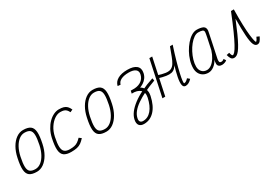

<svg xmlns="http://www.w3.org/2000/svg" viewBox="47 -1654 4106 2872"><g transform="rotate(-30 2100.0 -218.0)"><path d="M236 14Q153 14 111.5 -16.5Q70 -47 64.5 -118.5Q59 -190 86 -313Q106 -409 147.5 -480.5Q189 -552 245 -592Q301 -632 364 -632Q447 -632 488.5 -601.5Q530 -571 535.5 -500Q541 -429 514 -305Q494 -210 452.5 -138Q411 -66 355.5 -26Q300 14 236 14ZM237 -32Q288 -32 333.5 -67Q379 -102 413.5 -165.5Q448 -229 466 -313Q488 -418 486 -477.5Q484 -537 454.5 -561.5Q425 -586 363 -586Q312 -586 266.5 -551Q221 -516 186.5 -453Q152 -390 134 -305Q112 -201 114 -141Q116 -81 146 -56.5Q176 -32 237 -32Z M1028 -116 1067 -87Q1033 -49 1001 -26.5Q969 -4 929 5Q889 14 830 14Q749 14 707 -16Q665 -46 659 -117.5Q653 -189 680 -313Q696 -385 727.5 -443.5Q759 -502 800.5 -544Q842 -586 889 -609Q936 -632 982 -632Q1031 -632 1063.5 -622.5Q1096 -613 1118.5 -590.5Q1141 -568 1159 -528L1114 -507Q1100 -537 1082.5 -554.5Q1065 -572 1041 -579Q1017 -586 981 -586Q931 -586 879.5 -551Q828 -516 787 -453Q746 -390 728 -305Q706 -201 709 -141.5Q712 -82 742 -57Q772 -32 831 -32Q879 -32 911.5 -39.5Q944 -47 971 -65.5Q998 -84 1028 -116Z M1436 14Q1353 14 1311.5 -16.5Q1270 -47 1264.5 -118.5Q1259 -190 1286 -313Q1306 -409 1347.5 -480.5Q1389 -552 1445 -592Q1501 -632 1564 -632Q1647 -632 1688.5 -601.5Q1730 -571 1735.5 -500Q1741 -429 1714 -305Q1694 -210 1652.5 -138Q1611 -66 1555.5 -26Q1500 14 1436 14ZM1437 -32Q1488 -32 1533.5 -67Q1579 -102 1613.5 -165.5Q1648 -229 1666 -313Q1688 -418 1686 -477.5Q1684 -537 1654.5 -561.5Q1625 -586 1563 -586Q1512 -586 1466.5 -551Q1421 -516 1386.5 -453Q1352 -390 1334 -305Q1312 -201 1314 -141Q1316 -81 1346 -56.5Q1376 -32 1437 -32Z M2118 -290H2046L2056 -336H2124Q2198 -341 2244.5 -377.5Q2291 -414 2304 -475Q2315 -528 2278.5 -557Q2242 -586 2163 -586Q2081 -586 2030.5 -561Q1980 -536 1969 -489L1920 -493Q1935 -560 1998.5 -596Q2062 -632 2164 -632Q2272 -632 2321 -589.5Q2370 -547 2353 -467Q2343 -422 2318 -389Q2293 -356 2258.5 -334Q2224 -312 2187.5 -301Q2151 -290 2118 -290ZM2428 -334 2436 -291Q2219 -212 2089.5 -122Q1960 -32 1938 67Q1928 107 1942 128.5Q1956 150 1992 150Q2075 150 2135 80Q2195 10 2223 -119Q2241 -205 2192.5 -249.5Q2144 -294 2046 -290L2056 -336Q2135 -337 2188.5 -311.5Q2242 -286 2265 -237.5Q2288 -189 2273 -119Q2241 32 2165 114Q2089 196 1982 196Q1924 196 1899.5 162.5Q1875 129 1888 67Q1911 -43 2049 -149Q2187 -255 2428 -334Z M2458 0H2409L2540 -618H2589ZM2877 -76 2914 -45Q2888 -16 2860.5 -1Q2833 14 2805 14Q2766 14 2757.5 -31Q2749 -76 2765.5 -160Q2782 -244 2816.5 -360Q2851 -476 2896 -618H2944Q2903 -535 2875.5 -471.5Q2848 -408 2825.5 -364.5Q2803 -321 2777.5 -295.5Q2752 -270 2716.5 -262Q2681 -254 2627 -262Q2573 -270 2493 -294L2503 -340Q2588 -312 2643 -305Q2698 -298 2733 -314Q2768 -330 2792.5 -368.5Q2817 -407 2840.5 -469.5Q2864 -532 2896 -618H2943Q2901 -490 2870.5 -382.5Q2840 -275 2822.5 -196.5Q2805 -118 2800.5 -75Q2796 -32 2805 -32Q2822 -32 2839 -42.5Q2856 -53 2877 -76Z M3495 -53 3519 -16Q3505 -3 3481 5.5Q3457 14 3431 14Q3400 14 3381 -2Q3362 -18 3362 -44Q3362 -65 3364.5 -84Q3367 -103 3371 -113Q3343 -56 3296 -21Q3249 14 3200 14Q3150 14 3112 -7.5Q3074 -29 3053 -68Q3032 -107 3032 -159Q3032 -220 3051.5 -286Q3071 -352 3105 -413.5Q3139 -475 3181.5 -524.5Q3224 -574 3271 -603Q3318 -632 3363 -632Q3426 -632 3467 -614.5Q3508 -597 3508 -545Q3508 -541 3506 -527.5Q3504 -514 3498 -486Q3492 -458 3482 -408.5Q3472 -359 3455.5 -282Q3439 -205 3416 -95Q3412 -67 3416 -49.5Q3420 -32 3449 -32Q3460 -32 3472.5 -37.5Q3485 -43 3495 -53ZM3200 -32Q3240 -32 3278 -60Q3316 -88 3348.5 -139Q3381 -190 3402 -257Q3428 -376 3443 -450Q3458 -524 3458 -540Q3458 -567 3435.5 -576.5Q3413 -586 3363 -586Q3327 -586 3288 -559Q3249 -532 3212 -486.5Q3175 -441 3146 -385Q3117 -329 3099.5 -270.5Q3082 -212 3082 -159Q3082 -102 3114.5 -67Q3147 -32 3200 -32Z M4087 -95 4132 -75Q4110 -29 4091 -7.5Q4072 14 4043 14Q4006 14 3985.5 -33Q3965 -80 3957.5 -189Q3950 -298 3951 -484Q3900 -359 3860.5 -271.5Q3821 -184 3790 -128Q3759 -72 3734 -41Q3709 -10 3687 2Q3665 14 3644 14Q3611 14 3593.5 -10Q3576 -34 3565 -80L3614 -90Q3619 -68 3624 -55Q3629 -42 3634 -37Q3639 -32 3644 -32Q3659 -32 3682.5 -59Q3706 -86 3742 -151.5Q3778 -217 3829 -330.5Q3880 -444 3950 -618H3999Q3996 -461 4000 -349.5Q4004 -238 4012.5 -167.5Q4021 -97 4029.5 -64.5Q4038 -32 4043 -32Q4048 -32 4053.5 -37.5Q4059 -43 4067.5 -56.5Q4076 -70 4087 -95Z"/></g></svg>

Font: Victor Mono Thin
Style: Italic
Weight: 100
Italic angle: -12°
Monospace: yes
Designer: Rune Bjørnerås
Version: Version 1.561;gftools[0.9.30]